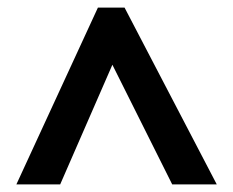

<svg xmlns="http://www.w3.org/2000/svg" viewBox="-20 -738 612 504"><path d="M23 -254 237 -718H307L549 -254H432L275 -568L138 -254Z"/></svg>

Font: Noto Sans New Tai Lue
Style: Bold
Weight: 700
Version: Version 2.003